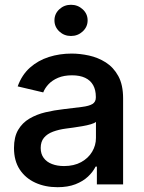

<svg xmlns="http://www.w3.org/2000/svg" viewBox="-20 -779 610 811"><path d="M223.1 11.7Q170.9 11.7 129.2 -7.3Q87.4 -26.4 63.2 -63.2Q39.1 -100.1 39.1 -153.8Q39.1 -200.2 56.6 -230.2Q74.2 -260.3 104.5 -278.1Q134.8 -295.9 171.9 -304.7Q209 -313.5 248.5 -317.9Q296.4 -323.7 326.4 -327.4Q356.4 -331.1 370.6 -339.8Q384.8 -348.6 384.8 -367.2V-370.1Q384.8 -398.9 373.5 -419.2Q362.3 -439.5 339.8 -450.2Q317.4 -460.9 284.2 -460.9Q250 -460.9 225.3 -450.4Q200.7 -439.9 185.3 -423.6Q169.9 -407.2 162.6 -388.7L54.7 -414.1Q72.3 -462.9 106.7 -493.4Q141.1 -523.9 186.5 -538.3Q231.9 -552.7 282.7 -552.7Q317.9 -552.7 356 -544.4Q394 -536.1 426.8 -515.4Q459.5 -494.6 479.7 -457.8Q500 -420.9 500 -363.3V0H389.2V-75.2H383.8Q372.6 -52.7 351.6 -33Q330.6 -13.2 298.6 -0.7Q266.6 11.7 223.1 11.7ZM250.5 -77.6Q292.5 -77.6 322.8 -94.2Q353 -110.8 369.1 -137.9Q385.3 -165 385.3 -196.3V-264.2Q379.4 -258.8 363.8 -254.2Q348.1 -249.5 328.1 -246.1Q308.1 -242.7 289.3 -240Q270.5 -237.3 257.8 -235.8Q228.5 -231.9 204.1 -222.9Q179.7 -213.9 165.8 -197.3Q151.9 -180.7 151.9 -153.8Q151.9 -128.9 164.6 -111.8Q177.2 -94.7 199.5 -86.2Q221.7 -77.6 250.5 -77.6ZM279.8 -627Q251 -627 230.5 -646.2Q210 -665.5 210 -692.9Q210 -720.7 230.5 -739.7Q251 -758.8 279.8 -758.8Q308.6 -758.8 329.3 -739.7Q350.1 -720.7 350.1 -692.9Q350.1 -665.5 329.3 -646.2Q308.6 -627 279.8 -627Z"/></svg>

Font: Inter
Style: 540
Weight: 540
Designer: Rasmus Andersson
Foundry: rsms
Version: Version 4.001;git-66647c0bb